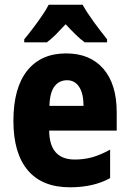

<svg xmlns="http://www.w3.org/2000/svg" viewBox="-20 -786 550 816"><path d="M261 -559Q363 -559 419.5 -493.5Q476 -428 476 -309V-231H189Q190 -108 298 -108Q338 -108 373 -118Q408 -128 448 -150V-29Q378 10 277 10Q159 10 98 -62.5Q37 -135 37 -272Q37 -412 95.5 -485.5Q154 -559 261 -559ZM265 -445Q232 -445 212 -419.5Q192 -394 190 -336H335Q335 -388 316.5 -416.5Q298 -445 265 -445ZM331 -766Q350 -732 378.5 -693Q407 -654 435 -619V-606H340Q321 -620 301 -639.5Q281 -659 259 -683Q236 -658 216.5 -638.5Q197 -619 179 -606H83V-619Q99 -638 119.5 -665Q140 -692 158.5 -719Q177 -746 187 -766Z"/></svg>

Font: Noto Sans Lao Condensed ExtraBold
Style: Regular
Weight: 800
Width: 3
Designer: Monotype Design Team
Foundry: Monotype Imaging Inc.
Version: Version 2.003; ttfautohint (v1.8.4.7-5d5b)